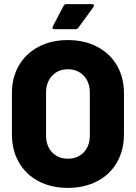

<svg xmlns="http://www.w3.org/2000/svg" viewBox="-20 -903 661 934"><path d="M310 11Q229 11 167.5 -21.5Q106 -54 72 -113Q38 -172 38 -250V-450Q38 -526 72 -584.5Q106 -643 167.5 -675.5Q229 -708 310 -708Q391 -708 453 -675.5Q515 -643 549 -584.5Q583 -526 583 -450V-250Q583 -172 549 -113Q515 -54 453 -21.5Q391 11 310 11ZM310 -131Q358 -131 387.5 -162Q417 -193 417 -245V-452Q417 -503 387.5 -534.5Q358 -566 310 -566Q263 -566 233.5 -534.5Q204 -503 204 -452V-245Q204 -193 233.5 -162Q263 -131 310 -131ZM245 -761Q238 -761 236.5 -764Q235 -767 235 -769Q235 -771 237 -775L289 -874Q293 -883 304 -883H427Q437 -883 437 -876Q437 -873 434 -868L361 -768Q356 -761 347 -761Z"/></svg>

Font: LinhAnh ExtBd
Style: Regular
Weight: 800
Designer: Jeremy Tribby
Foundry: Tribby Type
Version: Version 1.408